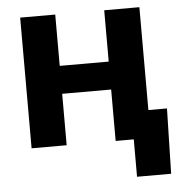

<svg xmlns="http://www.w3.org/2000/svg" viewBox="-51 -595 752 799"><g transform="rotate(-5 325.0 -195.0)"><path d="M454.6 -214.8H168V-331.5H454.6ZM209 0H62.5V-545.9H209ZM560.5 0H413.6V-545.9H560.5ZM489.3 0H447.3V-116.2H638.2L631.8 156.2H489.3Z"/></g></svg>

Font: Inter RS Variable
Style: Regular
Weight: 400
Designer: Rasmus Andersson (customised by Maria Ramos and Noel Pretorius)
Foundry: rsms
Version: Version 3.001;Glyphs 3.2.3 (3260)